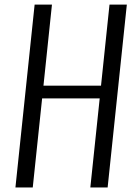

<svg xmlns="http://www.w3.org/2000/svg" viewBox="-20 -830 589 850"><path d="M48.3 0 133.3 -809.6H210L172.4 -450.7H427.2L464.8 -809.6H541.5L456.5 0H379.9L421.4 -394.5H166.5L125 0Z"/></svg>

Font: Oswald
Style: Light
Weight: 300
Designer: Vernon Adams
Foundry: Vernon Adams
Version: 3.0; ttfautohint (v0.95.6-bc232) -l 8 -r 50 -G 200 -x 0 -w "